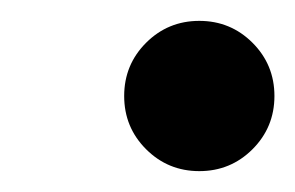

<svg xmlns="http://www.w3.org/2000/svg" viewBox="-20 -504 283 184"><path d="M99 -412Q99 -442 120 -463Q141 -484 171 -484Q201 -484 222 -463Q243 -442 243 -412Q243 -382 222 -361Q201 -340 171 -340Q141 -340 120 -361Q99 -382 99 -412Z"/></svg>

Font: Bodoni* 72 Medium
Style: Italic
Weight: 500
Italic angle: -13°
Version: Version 1.002; ttfautohint (v0.97) -l 8 -r 50 -G 200 -x 14 -